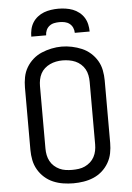

<svg xmlns="http://www.w3.org/2000/svg" viewBox="-62 -1001 725 1055"><g transform="rotate(-5 300.0 -473.5)"><path d="M300 8Q272 8 243.5 3.5Q215 -1 189 -12Q163 -23 141.5 -42Q120 -61 105.5 -86Q91 -111 85.5 -139Q80 -167 80 -195V-540Q80 -568 85.5 -596.5Q91 -625 105.5 -649.5Q120 -674 141.5 -693Q163 -712 189 -723Q215 -734 243.5 -740Q272 -746 300 -746Q328 -746 356.5 -740Q385 -734 411 -723Q437 -712 458.5 -693Q480 -674 494.5 -649.5Q509 -625 514.5 -596.5Q520 -568 520 -540V-195Q520 -167 514.5 -139Q509 -111 494.5 -86Q480 -61 458.5 -42Q437 -23 411 -12Q385 -1 356.5 3.5Q328 8 300 8ZM300 -66Q318 -66 336 -68.5Q354 -71 370 -78.5Q386 -86 399.5 -98Q413 -110 421.5 -126Q430 -142 433.5 -159.5Q437 -177 437 -195V-540Q437 -558 433.5 -576Q430 -594 421.5 -609.5Q413 -625 399 -637.5Q385 -650 368.5 -657Q352 -664 334 -667Q316 -670 298 -670Q280 -670 262.5 -666.5Q245 -663 229 -655.5Q213 -648 199.5 -636Q186 -624 178 -608.5Q170 -593 166.5 -575.5Q163 -558 163 -540V-195Q163 -177 166.5 -159.5Q170 -142 178.5 -126Q187 -110 200.5 -98Q214 -86 230 -78.5Q246 -71 264 -68.5Q282 -66 300 -66ZM139 -815Q139 -835 143.5 -855Q148 -875 158.5 -892Q169 -909 185.5 -922Q202 -935 220.5 -942Q239 -949 259.5 -952Q280 -955 300 -955Q320 -955 340.5 -952Q361 -949 379.5 -942Q398 -935 414.5 -922Q431 -909 441.5 -892Q452 -875 456.5 -855Q461 -835 461 -815H379Q379 -830 373 -843.5Q367 -857 355.5 -866Q344 -875 329.5 -878Q315 -881 300 -881Q285 -881 270.5 -878Q256 -875 244.5 -866Q233 -857 227 -843.5Q221 -830 221 -815Z"/></g></svg>

Font: Bmono
Style: Regular
Weight: 400
Monospace: yes
Designer: Belleve Invis
Foundry: Belleve Invis
Version: Version 11.2.2; ttfautohint (v1.8.2)